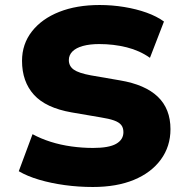

<svg xmlns="http://www.w3.org/2000/svg" viewBox="-20 -736 741 767"><path d="M351 11Q294 11 239 3.5Q184 -4 136.5 -18Q89 -32 55 -52L110 -200Q143 -182 182.5 -169.5Q222 -157 265.5 -151Q309 -145 352 -145Q415 -145 444 -161.5Q473 -178 473 -208Q473 -226 464 -237Q455 -248 435 -255Q415 -262 383 -267L266 -287Q163 -305 115.5 -357.5Q68 -410 68 -493Q68 -560 107.5 -610.5Q147 -661 216.5 -688.5Q286 -716 378 -716Q428 -716 476.5 -708Q525 -700 565.5 -685.5Q606 -671 635 -650L579 -505Q538 -534 486 -547Q434 -560 376 -560Q339 -560 311.5 -552.5Q284 -545 269.5 -530.5Q255 -516 255 -496Q255 -472 274.5 -458Q294 -444 343 -435L459 -415Q560 -398 610.5 -349.5Q661 -301 661 -220Q661 -151 622.5 -98.5Q584 -46 515 -17.5Q446 11 351 11Z"/></svg>

Font: Nunito Sans 8pt Black
Style: Regular
Weight: 900
Version: Version 3.101;gftools[0.9.27]